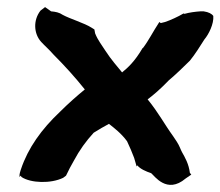

<svg xmlns="http://www.w3.org/2000/svg" viewBox="-20 -510 621 541"><path d="M94 -480C73 -453 75 -415 96 -392C106 -381 118 -371 131 -356C162 -325 191 -293 219 -258C197 -240 172 -218 149 -195C97 -146 59 -93 39 -33L38 -30C38 -29 34 -20 35 -11L38 -15L41 -11C67 6 123 8 158 -9L166 -15L171 -25C173 -30 179 -41 188 -57C204 -87 222 -112 244 -136C258 -145 274 -154 287 -161C301 -150 322 -134 338 -112C345 -97 353 -79 358 -65C360 -59 362 -51 365 -41L367 -44C375 -34 391 -27 406 -22C415 -15 450 38 503 -7L519 -18L515 -23C512 -48 501 -67 493 -81C489 -88 486 -99 478 -111L468 -126C442 -162 427 -192 396 -230C412 -242 432 -259 456 -284C473 -298 499 -323 515 -339C529 -356 544 -380 556 -399C568 -413 583 -443 581 -465C577 -471 568 -476 554 -478H544C530 -477 514 -475 500 -471L497 -472C482 -463 460 -453 445 -448L433 -445L429 -448C410 -419 399 -396 383 -375V-374L382 -375C360 -337 340 -319 324 -306C312 -321 293 -342 277 -367C267 -383 256 -396 248 -416L246 -427L238 -432C218 -445 177 -457 157 -468C147 -475 136 -477 124 -478L107 -490Z"/></svg>

Font: Vapor
Style: BlkObl
Weight: 900
Foundry: Cannot Into Space Fonts
Version: Version 0.179